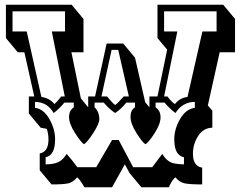

<svg xmlns="http://www.w3.org/2000/svg" viewBox="-20 -720 1024 812"><path d="M333 -499H282L322 -304L353 -266V-312H382L431 -536H501L551 -476L594 -288L612 -266V-312H646L687 -510L646 -559V-700H924L974 -640V-499H909L859 -274L878 -252V-180Q840 -179 818 -145Q796 -111 796 -70Q796 -17 835 -11V60Q781 60 759.5 55Q738 50 722 30Q712 36 698 63L694 72H578L528 12L508 -25L454 72H337Q317 37 306 30Q289 51 268.5 55.5Q248 60 198 60L148 0V-71Q185 -78 185 -130Q185 -154 178 -175L152 -180L102 -240V-312H125L83 -499H55L5 -559V-700H283L333 -640ZM514 -286Q495 -261 467 -242Q440 -260 419 -286H380V-266Q387 -261 393.5 -247.5Q400 -234 400 -215.5Q400 -197 374.5 -157.5Q349 -118 335 -110Q322 -119 297 -158Q272 -197 272 -225Q272 -253 292 -266V-286H252Q235 -264 207 -242Q180 -289 128 -289V-264Q165 -259 189 -216.5Q213 -174 213 -131Q213 -63 173 -55V-25Q220 -25 241 -44Q252 -53 262 -69Q286 -42 307 -13H387L454 -128H482L543 -13H624L666 -69Q686 -37 712 -30Q734 -25 758 -25V-55Q717 -63 717 -131Q717 -174 741.5 -216.5Q766 -259 804 -264V-289Q752 -289 722 -242Q698 -260 676 -286H638V-266Q659 -252 659 -224Q659 -196 634 -157Q609 -118 595 -110Q582 -118 557 -157.5Q532 -197 532 -226Q532 -255 551 -266V-286ZM210 -280Q220 -288 239 -312H254L199 -587H255V-672H33V-587H93L155 -310Q190 -305 210 -280ZM896 -587V-672H674V-587H730L674 -312H688Q708 -286 720 -280Q740 -306 773 -310L836 -587ZM467 -276Q477 -282 503 -312H525L480 -509H452L409 -312H433Q457 -282 467 -276Z"/></svg>

Font: Ewert
Style: Regular
Weight: 400
Designer: Johan Kallas, Mihkel Virkus
Foundry: Johan Kallas, Mihkel Virkus
Version: Version 1.001